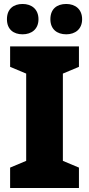

<svg xmlns="http://www.w3.org/2000/svg" viewBox="-20 -948 448 968"><path d="M15 -851C15 -800 48 -775 94 -775C139 -775 174 -801 174 -851C174 -902 139 -928 94 -928C48 -928 15 -903 15 -851ZM234 -851C234 -801 267 -775 314 -775C359 -775 394 -801 394 -851C394 -902 359 -928 314 -928C267 -928 234 -903 234 -851ZM378 0V-103L297 -137V-577L378 -611V-714H31V-611L112 -577V-137L31 -103V0Z"/></svg>

Font: Noto Sans Sinhala SemiCondensed Black
Style: Regular
Weight: 900
Width: 4
Designer: Jelle Bosma - Monotype Design Team
Foundry: Monotype Imaging Inc.
Version: Version 2.006